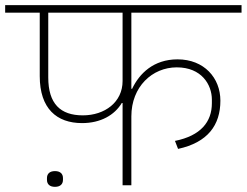

<svg xmlns="http://www.w3.org/2000/svg" viewBox="-40 -718 956 744"><path d="M173 6C194 6 204 -5 204 -21V-28C204 -44 194 -55 173 -55C152 -55 142 -44 142 -28V-21C142 -5 152 6 173 6ZM435 0H469V-267C469 -382 550 -457 645 -457C741 -457 781 -390 781 -332V-318C781 -246 738 -192 638 -172L650 -141C765 -166 814 -233 814 -328C814 -416 751 -488 648 -488C555 -488 500 -433 472 -374H469V-669H896V-698H-20V-669H114V-423C114 -297 180 -241 278 -241C350 -241 404 -272 432 -319H435ZM435 -669V-404C435 -322 366 -271 281 -271C194 -271 147 -316 147 -418V-669Z"/></svg>

Font: IBM Plex Devanagari ExtraLight
Style: Regular
Weight: 200
Designer: Mike Abbink, Paul van der Laan, Pieter van Rosmalen, Erin McLaughlin
Foundry: Bold Monday
Version: Version 1.0